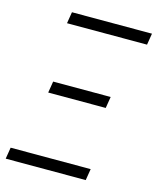

<svg xmlns="http://www.w3.org/2000/svg" viewBox="-111 -813 729 890"><g transform="rotate(15 253.5 -367.5)"><path d="M114 -680 123 -735H507L498 -680ZM389 -347H113L122 -402H398ZM2 0 11 -55H395L386 0Z"/></g></svg>

Font: Iosevka Light
Style: Italic
Weight: 300
Italic angle: -9°
Monospace: yes
Designer: Belleve Invis
Foundry: Belleve Invis
Version: Version 32.5.0; ttfautohint (v1.8.4)